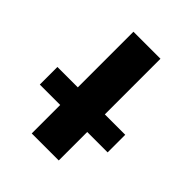

<svg xmlns="http://www.w3.org/2000/svg" viewBox="-208 -876 1001 1001"><g transform="rotate(45 293.0 -375.0)"><path d="M43 -210V-339.8H193.4V-750H392.6V-339.8H543V-210H392.6V0H193.4V-210Z"/></g></svg>

Font: GenEi M Gothic v2 Black
Style: Regular
Weight: 900
Version: Version 2.0